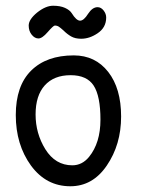

<svg xmlns="http://www.w3.org/2000/svg" viewBox="-20 -650 490 669"><path d="M165 -630Q139 -630 109 -606Q80 -582 80 -561Q80 -542 90.5 -529Q101 -516 114 -516Q127 -516 146 -538Q166 -561 171 -561Q179 -561 185 -557Q191 -553 201 -544Q214 -531 228 -523Q242 -515 263 -515Q292 -515 320 -534Q350 -554 350 -589Q350 -602 341 -613.5Q332 -625 320 -625Q302 -625 287 -602Q272 -578 259 -578Q246 -578 230 -604Q223 -615 206.5 -622.5Q190 -630 165 -630ZM35 -249Q35 -146 88 -73Q141 -1 225 -1Q303 -1 352 -73Q402 -146 402 -244Q402 -342 357 -399.5Q312 -457 237 -457Q142 -457 88.5 -404Q35 -351 35 -249ZM138 -130Q104 -185 104 -251Q104 -317 136 -352.5Q168 -388 226 -388Q283 -388 306.5 -351.5Q330 -315 330 -233Q330 -152 290 -103Q266 -74 232 -74Q173 -74 138 -130Z"/></svg>

Font: Patrick Hand SC
Style: Regular
Weight: 400
Designer: Patrick Wagesreiter
Foundry: Patrick Wagesreiter
Version: Version 2.001; ttfautohint (v1.8.2)